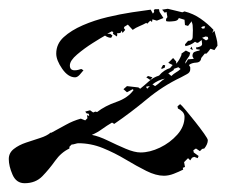

<svg xmlns="http://www.w3.org/2000/svg" viewBox="-46 -396 540 437"><path d="M10 21Q-9 21 -17.5 1.5Q-26 -18 -26 -34Q-26 -48 -14.5 -57Q-3 -66 13.5 -71.5Q30 -77 45.5 -82Q61 -87 69 -94H71Q88 -103 104 -112Q120 -121 138 -126L148 -122L153 -127L152 -134L157 -132L156 -137L151 -138L148 -142L159 -145L166 -140L171 -142L175 -141Q193 -155 219 -164Q245 -173 258 -191L256 -193L243 -186L235 -193L243 -200L269 -197L273 -194Q283 -202 293 -211Q303 -220 316 -224Q327 -237 341 -241L347 -248L337 -253L348 -264L355 -256V-251Q359 -255 362 -260.5Q365 -266 367 -271V-274L377 -281L387 -276L385 -269Q383 -266 380.5 -262.5Q378 -259 376 -255V-251L382 -261L395 -262L392 -268Q392 -276 397 -278Q402 -280 408 -281L409 -283L401 -284L400 -288Q404 -288 409 -290Q414 -292 414 -296L413 -305Q409 -302 406 -299.5Q403 -297 398 -301Q393 -297 387.5 -294.5Q382 -292 376 -291L375 -295L382 -303Q392 -303 392.5 -311.5Q393 -320 393 -327Q393 -332 392.5 -338Q392 -344 389 -348V-346L382 -337L375 -339L374 -351L361 -355Q359 -349 351.5 -348Q344 -347 339 -347Q335 -347 332 -348V-353L335 -357L333 -369L329 -367L323 -374L336 -376L369 -368L374 -370Q394 -365 410.5 -353.5Q427 -342 440 -328L437 -321L442 -326Q444 -318 446.5 -309.5Q449 -301 449 -292L442 -282L433 -285Q431 -282 428.5 -279Q426 -276 424 -274H420L412 -264Q411 -254 400.5 -253.5Q390 -253 384 -248L387 -243V-238Q387 -231 379 -227Q371 -223 366 -220Q324 -200 288 -170Q252 -140 214 -114L209 -117Q197 -110 186 -102Q175 -94 163 -89Q179 -86 199.5 -76Q220 -66 240 -57.5Q260 -49 274 -49Q295 -49 318 -60Q341 -71 357.5 -89.5Q374 -108 374 -130Q374 -137 369 -142Q364 -147 359 -149L358 -154L364 -159Q367 -157 377 -145Q387 -133 398.5 -118.5Q410 -104 418.5 -92Q427 -80 427 -77Q427 -68 419 -58L414 -57L409 -52L400 -58L394 -54L395 -49L406 -41L404 -36L396 -39L391 -37L387 -31L382 -36L373 -27L375 -16L370 -14L371 -10Q361 -5 349.5 -0.5Q338 4 327 4Q309 4 287 -7Q265 -18 240 -33Q215 -48 188 -59Q161 -70 132 -70Q130 -70 125 -68.5Q120 -67 117 -67L112 -62V-58Q93 -49 79.5 -30Q66 -11 50.5 5Q35 21 10 21ZM125 -220Q109 -220 95.5 -239.5Q82 -259 82 -274Q82 -296 99 -311.5Q116 -327 142.5 -338.5Q169 -350 198.5 -357Q228 -364 254.5 -368Q281 -372 297 -374L302 -365L305 -369L304 -372L306 -375H316L317 -369L326 -355L311 -349L301 -352L300 -346L296 -349L289 -342L287 -344Q280 -340 271.5 -336.5Q263 -333 256 -328L245 -340L237 -335L236 -332L239 -328L233 -321L231 -326L228 -321L220 -320L221 -317L220 -313L211 -319L212 -322L209 -325L198 -319H205L210 -315L207 -310Q200 -310 193 -315Q184 -310 165 -298Q146 -286 129.5 -272Q113 -258 113 -247Q113 -236 124 -236Q128 -236 132 -237Q136 -238 139 -239L144 -236Q141 -232 135.5 -226Q130 -220 125 -220ZM414 -331H419L421 -336H416L412 -334ZM423 -304 428 -307 427 -312 422 -313 414 -310ZM393 -282 387 -285 390 -290ZM322 -239 321 -241 325 -248H328L330 -247L329 -242ZM344 -223Q349 -228 355 -231.5Q361 -235 365 -239L360 -243L349 -239L350 -237L337 -229ZM296 -214 287 -220 291 -223 301 -220ZM307 -200Q313 -204 318 -208.5Q323 -213 329 -217Q314 -214 301 -204ZM289 -194 295 -200 287 -199V-197Z"/></svg>

Font: Kolker Brush
Style: Regular
Weight: 400
Designer: Robert E. Leuschke
Foundry: Robert E. Leuschke
Version: Version 1.010; ttfautohint (v1.8.3)